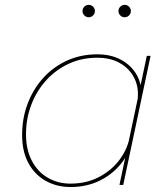

<svg xmlns="http://www.w3.org/2000/svg" viewBox="-20 -761 681 790"><path d="M270 8.5Q213.5 8.5 168.2 -16.8Q123 -42 97 -89.8Q71 -137.5 71 -205.5Q71 -275 94 -335.2Q117 -395.5 158.5 -441Q200 -486.5 256.5 -512Q313 -537.5 380 -537.5Q435.5 -537.5 476.2 -516Q517 -494.5 539.5 -458Q562 -421.5 562 -376Q562 -359.5 560.5 -350Q559 -340.5 556 -327.5H541Q544.5 -340.5 546 -349.5Q547.5 -358.5 547.5 -374Q547.5 -415.5 527.5 -449.2Q507.5 -483 470 -503.2Q432.5 -523.5 380 -523.5Q316.5 -523.5 263 -498.8Q209.5 -474 170 -430.5Q130.5 -387 108.8 -330Q87 -273 87 -208.5Q87 -145.5 110.8 -100Q134.5 -54.5 176 -30Q217.5 -5.5 270 -5.5Q334.5 -5.5 385.2 -31.5Q436 -57.5 469 -100Q502 -142.5 512.5 -191.5H527Q516 -136.5 480.8 -91Q445.5 -45.5 391.8 -18.5Q338 8.5 270 8.5ZM487 0H471.5L584 -531H599.5ZM345 -690Q334.5 -690 327 -697.5Q319.5 -705 319.5 -715.5Q319.5 -726 327 -733.5Q334.5 -741 345 -741Q355.5 -741 363 -733.5Q370.5 -726 370.5 -715.5Q370.5 -705 363 -697.5Q355.5 -690 345 -690ZM493 -690Q482.5 -690 475 -697.5Q467.5 -705 467.5 -715.5Q467.5 -726 475 -733.5Q482.5 -741 493 -741Q503.5 -741 511 -733.5Q518.5 -726 518.5 -715.5Q518.5 -705 511 -697.5Q503.5 -690 493 -690Z"/></svg>

Font: Epilogue Thin
Style: Italic
Weight: 250
Italic angle: -12°
Designer: Tyler Finck
Foundry: Etcetera Type Co
Version: Version 2.112